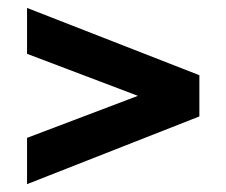

<svg xmlns="http://www.w3.org/2000/svg" viewBox="-20 -515 568 482"><path d="M47.9 -168.9 326.2 -274.4 47.9 -379.9V-495.1L480.5 -326.2V-222.7L47.9 -52.7Z"/></svg>

Font: Dinish Expanded
Style: Bold
Weight: 700
Width: 7
Designer: Charles Nix
Foundry: Playbeing
Version: Version 2.005; ttfautohint (v1.8.3)